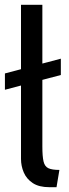

<svg xmlns="http://www.w3.org/2000/svg" viewBox="-40 -770 286 800"><path d="M166 10Q122.5 10 96.5 -7.2Q70.5 -24.5 59 -51.5Q47.5 -78.5 47.5 -108V-750H136.5V-160Q136.5 -118 141.5 -97Q146.5 -76 161.8 -69Q177 -62 207.5 -62L195.5 10ZM-19.5 -396V-464L213.5 -525.5V-457.5Z"/></svg>

Font: Cabin
Style: Regular
Weight: 400
Width: 4
Designer: Pablo Impallari
Foundry: Pablo Impallari. http://www.impallari.com Igino Marini. http://www.ikern.com
Version: Version 3.001